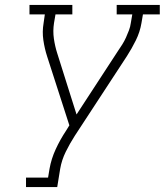

<svg xmlns="http://www.w3.org/2000/svg" viewBox="-20 -755 665 775"><path d="M85 0V-38H174L180 -74Q187 -114 205 -153Q223 -192 247 -228L260 -249L170 -528Q160 -559 155 -593Q150 -627 156 -662L161 -697H99V-735H272V-697H204L198 -662Q193 -630 197.5 -599Q202 -568 211 -540L263 -375L289 -293L456 -549Q465 -562 473.5 -575.5Q482 -589 488.5 -603.5Q495 -618 500.5 -632.5Q506 -647 508 -662L514 -697H451V-735H625V-697H557L551 -662Q545 -626 528.5 -592.5Q512 -559 492 -528L282 -207Q262 -176 245.5 -142.5Q229 -109 223 -74L211 0Z"/></svg>

Font: Iosevka Curly Slab XLtExObl
Style: Regular
Weight: 200
Width: 7
Italic angle: -9°
Monospace: yes
Designer: Belleve Invis
Foundry: Belleve Invis
Version: Version 11.0.0; ttfautohint (v1.8.3)